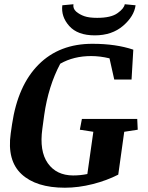

<svg xmlns="http://www.w3.org/2000/svg" viewBox="-20 -879 702 910"><path d="M418.9 -671.4Q529.3 -671.4 611.8 -643.6L603.5 -502H521.5L499 -602.5Q454.1 -613.3 412.1 -613.3Q329.1 -613.3 265.6 -577.1Q209 -470.7 189.5 -333.5L180.7 -268.6Q166 -163.1 206.5 -105.5Q247.1 -47.9 326.2 -47.4Q360.8 -47.4 394 -54.2L422.4 -254.4L358.4 -264.2L368.2 -315.4H630.4L632.8 -264.2L568.8 -254.4L540.5 -51.3Q486.3 -23.4 418.9 -6.3Q351.6 10.7 287.6 10.7Q151.4 10.7 82 -53.7Q12.7 -118.2 30.8 -246.6L37.1 -290Q64.5 -474.6 163.1 -573.2Q261.7 -671.9 418.9 -671.4ZM275.4 -854 328.1 -858.9Q324.7 -838.9 340.8 -824.2Q357.4 -810.1 379.9 -802.2Q402.3 -794.4 440.4 -794.4Q505.9 -794.4 536.6 -816.4Q567.9 -838.4 571.3 -858.9L622.6 -854Q615.7 -801.8 563.5 -756.8Q510.7 -711.4 429.2 -711.4Q347.7 -711.4 308.1 -755.9Q268.6 -800.3 275.4 -854Z"/></svg>

Font: NoticiaText-BoldItalic
Style: Bold Italic
Weight: 700
Italic angle: -8°
Designer: JM Sole
Foundry: JM Sole
Version: Version 1.003